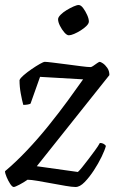

<svg xmlns="http://www.w3.org/2000/svg" viewBox="-25 -747 483 767"><path d="M30 0Q24 0 16 -12Q8 -24 1.5 -39.5Q-5 -55 -5 -63Q38 -99 82.5 -146Q127 -193 168.5 -244.5Q210 -296 245.5 -344.5Q281 -393 307 -430L135 -440L97 -333Q94 -331 86 -329.5Q78 -328 68 -328Q63 -346 58 -373Q53 -400 53 -427Q56 -435 70 -447Q84 -459 101.5 -471Q119 -483 134 -491.5Q149 -500 154 -500Q161 -500 185.5 -497Q210 -494 241 -490Q272 -486 298.5 -482.5Q325 -479 337 -479Q341 -479 348.5 -484.5Q356 -490 363.5 -495Q371 -500 373 -500Q377 -500 386 -494Q395 -488 403.5 -476Q412 -464 412 -447L122 -83L286 -60Q291 -64 302.5 -78Q314 -92 327.5 -110Q341 -128 354 -145.5Q367 -163 374 -176Q383 -176 389.5 -172Q396 -168 398 -164Q394 -148 381 -121Q368 -94 350 -66.5Q332 -39 313 -19.5Q294 0 277 0Q263 0 237 -4.5Q211 -9 181 -14.5Q151 -20 125 -24.5Q99 -29 85 -29Q71 -19 53 -9.5Q35 0 30 0ZM250 -606Q242 -606 232 -617.5Q222 -629 214.5 -644Q207 -659 207 -670Q207 -678 217 -688Q227 -698 241 -706.5Q255 -715 268.5 -721Q282 -727 289 -727Q298 -727 307 -715Q316 -703 323 -687.5Q330 -672 330 -661Q330 -653 320.5 -643.5Q311 -634 297.5 -625.5Q284 -617 271 -611.5Q258 -606 250 -606Z"/></svg>

Font: Texturina Medium 12pt Light
Style: Italic
Weight: 300
Italic angle: -11°
Version: Version 1.002